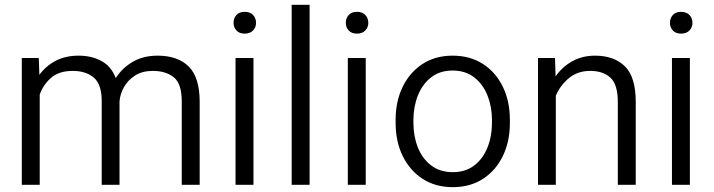

<svg xmlns="http://www.w3.org/2000/svg" viewBox="-20 -770 2974 800"><path d="M283.2 -474.6Q226.1 -474.6 193.1 -446Q160.2 -417.5 145.5 -376V0H70.8V-528.3H141.6L144 -458Q170.9 -495.1 211.9 -516.6Q252.9 -538.1 307.6 -538.1Q361.8 -538.1 402.6 -515.9Q443.4 -493.7 462.4 -444.8Q488.8 -486.3 532.7 -512.2Q576.7 -538.1 636.7 -538.1Q720.7 -538.1 766.4 -492.7Q812 -447.3 812 -345.7V0H737.3V-346.7Q737.3 -421.4 704.1 -448Q670.9 -474.6 616.7 -474.6Q573.2 -474.6 543.5 -455.8Q513.7 -437 497.1 -408Q480.5 -378.9 478 -347.7V0H403.8V-348.6Q403.8 -418.9 370.6 -446.8Q337.4 -474.6 283.2 -474.6Z M953.1 -674.8Q953.1 -694.3 965.1 -707.5Q977.1 -720.7 999.5 -720.7Q1022 -720.7 1034.4 -707.5Q1046.9 -694.3 1046.9 -674.8Q1046.9 -656.2 1034.4 -643.1Q1022 -629.9 999.5 -629.9Q977.1 -629.9 965.1 -643.1Q953.1 -656.2 953.1 -674.8ZM1036.1 -528.3V0H961.4V-528.3Z M1270 -750V0H1195.3V-750Z M1420.9 -674.8Q1420.9 -694.3 1432.9 -707.5Q1444.8 -720.7 1467.3 -720.7Q1489.7 -720.7 1502.2 -707.5Q1514.6 -694.3 1514.6 -674.8Q1514.6 -656.2 1502.2 -643.1Q1489.7 -629.9 1467.3 -629.9Q1444.8 -629.9 1432.9 -643.1Q1420.9 -656.2 1420.9 -674.8ZM1503.9 -528.3V0H1429.2V-528.3Z M1628.4 -257.3V-271Q1628.4 -347.7 1657.7 -408Q1687 -468.3 1740.2 -503.2Q1793.5 -538.1 1865.7 -538.1Q1939 -538.1 1992.7 -503.2Q2046.4 -468.3 2075.4 -408Q2104.5 -347.7 2104.5 -271V-257.3Q2104.5 -180.7 2075.4 -120.4Q2046.4 -60.1 1992.9 -25.1Q1939.5 9.8 1866.7 9.8Q1793.9 9.8 1740.5 -25.1Q1687 -60.1 1657.7 -120.4Q1628.4 -180.7 1628.4 -257.3ZM1702.6 -271V-257.3Q1702.6 -202.1 1721.2 -155.5Q1739.7 -108.9 1776.4 -80.8Q1813 -52.7 1866.7 -52.7Q1919.9 -52.7 1956.3 -80.8Q1992.7 -108.9 2011.2 -155.5Q2029.8 -202.1 2029.8 -257.3V-271Q2029.8 -325.2 2011.2 -372.1Q1992.7 -418.9 1956.1 -447.5Q1919.4 -476.1 1865.7 -476.1Q1812.5 -476.1 1776.1 -447.5Q1739.7 -418.9 1721.2 -372.1Q1702.6 -325.2 1702.6 -271Z M2439 -474.6Q2386.7 -474.6 2350.3 -444.3Q2314 -414.1 2295.9 -371.1V0H2221.7V-528.3H2292.5L2294.9 -451.7Q2322.8 -491.7 2364.7 -514.9Q2406.7 -538.1 2459.5 -538.1Q2538.1 -538.1 2583.5 -493.9Q2628.9 -449.7 2628.9 -345.2V0H2554.2V-345.7Q2554.2 -417.5 2523.7 -446Q2493.2 -474.6 2439 -474.6Z M2771.5 -674.8Q2771.5 -694.3 2783.4 -707.5Q2795.4 -720.7 2817.9 -720.7Q2840.3 -720.7 2852.8 -707.5Q2865.2 -694.3 2865.2 -674.8Q2865.2 -656.2 2852.8 -643.1Q2840.3 -629.9 2817.9 -629.9Q2795.4 -629.9 2783.4 -643.1Q2771.5 -656.2 2771.5 -674.8ZM2854.5 -528.3V0H2779.8V-528.3Z"/></svg>

Font: Vazirmatn UI Light
Style: Regular
Weight: 300
Designer: Saber Rastikerdar
Foundry: Saber Rastikerdar
Version: Version 33.003